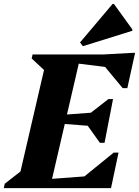

<svg xmlns="http://www.w3.org/2000/svg" viewBox="-47 -971 718 991"><path d="M-27.4 0 -22.6 -22.6 109.4 -125.4 47.8 -39 189.8 -651 229 -564.4 116.4 -669.2 121.2 -690H370.6L210.6 0ZM188.4 0 198.4 -46.2 496.8 -68.6 482 0ZM354.6 0 364.6 -41 540 -183.4H564.8L526 0ZM462.4 -317.6 250 -334 259 -377 480.6 -393.6ZM468.6 -233.8 395 -337 404 -375 512.4 -459.6H536.4L492.6 -233.8ZM613.2 -611 329 -646.2 339 -690H632ZM586.2 -516 478.4 -646 488.4 -690 632.8 -698H650.2L610.2 -516ZM381 -732.6 366 -751.8 534.2 -950.8H541L636.2 -819V-812.2Z"/></svg>

Font: Platypi Light
Style: Italic
Weight: 300
Italic angle: -13°
Designer: David Sargent
Foundry: Bolt Cutter Type
Version: Version 1.200